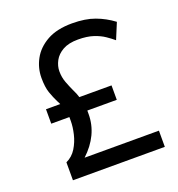

<svg xmlns="http://www.w3.org/2000/svg" viewBox="-129 -818 856 925"><g transform="rotate(-20 298.5 -356.0)"><path d="M88 0V-92Q120.5 -107 139.8 -138.2Q159 -169.5 167.5 -205.8Q176 -242 176 -272Q176 -277.5 176 -282.2Q176 -287 176 -292H83V-366H156Q154 -370.5 151.8 -375Q149.5 -379.5 147 -384Q134.5 -409 124.2 -438.5Q114 -468 114 -515Q114 -565.5 138.5 -610.5Q163 -655.5 213.5 -683.8Q264 -712 342 -712Q409.5 -712 457.8 -694.2Q506 -676.5 548 -645L514 -563Q497.5 -577 475.2 -592.2Q453 -607.5 420.8 -618.2Q388.5 -629 342 -629Q294 -629 264 -612Q234 -595 220 -568.8Q206 -542.5 206 -515Q206 -484.5 216.2 -457.5Q226.5 -430.5 236 -410Q243 -396 247 -386Q251 -376 254 -366H419V-292H268Q268 -287.5 268 -283Q268 -278.5 268 -274Q268 -220 245.2 -172.2Q222.5 -124.5 178 -83H559V0Z"/></g></svg>

Font: Overpass
Style: Regular
Weight: 400
Designer: Delve Withrington, Dave Bailey, Thomas Jockin
Foundry: Delve Fonts LLC
Version: Version 4.000